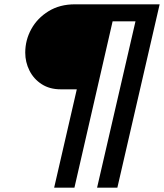

<svg xmlns="http://www.w3.org/2000/svg" viewBox="-20 -740 760 890"><path d="M231 130 336 -326H261Q210 -326 173 -350Q136 -374 116.5 -413Q97 -452 97 -496Q97 -554 125 -605Q153 -656 205 -688Q257 -720 327 -720H720L524 130H430L608 -641H502L325 130Z"/></svg>

Font: Instrument Sans Medium
Style: Italic
Weight: 500
Italic angle: -13°
Designer: Rodrigo Fuenzalida
Foundry: fragTYPE
Version: Version 1.000;gftools[0.9.28]